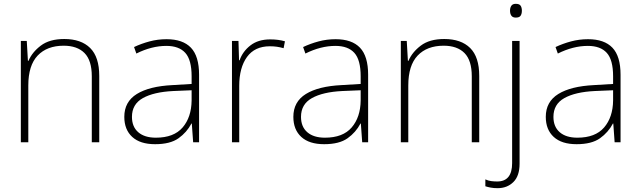

<svg xmlns="http://www.w3.org/2000/svg" viewBox="-20 -744 3347 1004"><path d="M316 -540Q404 -540 451.5 -493Q499 -446 499 -347V0H460V-345Q460 -428 422 -466.5Q384 -505 313 -505Q226 -505 177 -453.5Q128 -402 128 -297V0H89V-530H120L126 -426H129Q148 -471 193.5 -505.5Q239 -540 316 -540Z M851 -539Q936 -539 978.5 -494.5Q1021 -450 1021 -353V0H990L983 -98H981Q957 -52 913.5 -21Q870 10 791 10Q713 10 671.5 -28Q630 -66 630 -133Q630 -212 695.5 -252.5Q761 -293 882 -299L982 -305V-345Q982 -431 949 -467.5Q916 -504 850 -504Q773 -504 693 -464L681 -498Q719 -516 762 -527.5Q805 -539 851 -539ZM886 -268Q784 -263 727 -231Q670 -199 670 -133Q670 -81 703 -52.5Q736 -24 795 -24Q889 -24 935 -77.5Q981 -131 982 -219V-272Z M1393 -538Q1415 -538 1434 -535.5Q1453 -533 1470 -528L1463 -492Q1445 -497 1428.5 -499.5Q1412 -502 1391 -502Q1312 -502 1271.5 -446Q1231 -390 1231 -295V0H1193V-530H1227L1230 -429H1233Q1249 -475 1289.5 -506.5Q1330 -538 1393 -538Z M1735 -539Q1820 -539 1862.5 -494.5Q1905 -450 1905 -353V0H1874L1867 -98H1865Q1841 -52 1797.5 -21Q1754 10 1675 10Q1597 10 1555.5 -28Q1514 -66 1514 -133Q1514 -212 1579.5 -252.5Q1645 -293 1766 -299L1866 -305V-345Q1866 -431 1833 -467.5Q1800 -504 1734 -504Q1657 -504 1577 -464L1565 -498Q1603 -516 1646 -527.5Q1689 -539 1735 -539ZM1770 -268Q1668 -263 1611 -231Q1554 -199 1554 -133Q1554 -81 1587 -52.5Q1620 -24 1679 -24Q1773 -24 1819 -77.5Q1865 -131 1866 -219V-272Z M2303 -540Q2391 -540 2438.5 -493Q2486 -446 2486 -347V0H2447V-345Q2447 -428 2409 -466.5Q2371 -505 2300 -505Q2213 -505 2164 -453.5Q2115 -402 2115 -297V0H2076V-530H2107L2113 -426H2116Q2135 -471 2180.5 -505.5Q2226 -540 2303 -540Z M2647 -688Q2647 -704 2654 -714Q2661 -724 2677 -724Q2696 -724 2702.5 -714Q2709 -704 2709 -688Q2709 -672 2702.5 -662Q2696 -652 2677 -652Q2661 -652 2654 -662Q2647 -672 2647 -688ZM2582 240Q2562 240 2546 237Q2530 234 2518 230V194Q2533 201 2548.5 203Q2564 205 2580 205Q2658 205 2658 109V-530H2697V112Q2697 176 2664.5 208Q2632 240 2582 240Z M3055 -539Q3140 -539 3182.5 -494.5Q3225 -450 3225 -353V0H3194L3187 -98H3185Q3161 -52 3117.5 -21Q3074 10 2995 10Q2917 10 2875.5 -28Q2834 -66 2834 -133Q2834 -212 2899.5 -252.5Q2965 -293 3086 -299L3186 -305V-345Q3186 -431 3153 -467.5Q3120 -504 3054 -504Q2977 -504 2897 -464L2885 -498Q2923 -516 2966 -527.5Q3009 -539 3055 -539ZM3090 -268Q2988 -263 2931 -231Q2874 -199 2874 -133Q2874 -81 2907 -52.5Q2940 -24 2999 -24Q3093 -24 3139 -77.5Q3185 -131 3186 -219V-272Z"/></svg>

Font: Noto Sans ExtraLight
Style: Regular
Weight: 200
Designer: Monotype Design Team
Foundry: Monotype Imaging Inc.
Version: Version 2.007